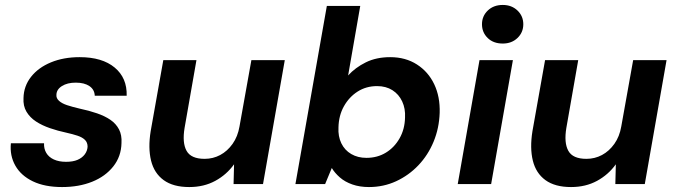

<svg xmlns="http://www.w3.org/2000/svg" viewBox="-20 -744 2736 776"><path d="M231 12Q161 12 113 -11Q65 -34 42 -74.5Q19 -115 24 -165H158Q157 -143 167 -126Q177 -109 197.5 -99.5Q218 -90 247 -90Q275 -90 293.5 -98Q312 -106 322.5 -120Q333 -134 334 -151Q334 -168 323.5 -178.5Q313 -189 293.5 -195.5Q274 -202 247 -208Q214 -215 182 -226Q150 -237 125.5 -253Q101 -269 87 -292.5Q73 -316 75 -348Q76 -396 105.5 -433.5Q135 -471 186 -492Q237 -513 302 -513Q393 -513 443.5 -471Q494 -429 492 -357H363Q362 -382 341.5 -396Q321 -410 286 -410Q252 -410 230 -396Q208 -382 208 -360Q207 -347 218.5 -336.5Q230 -326 251 -319Q272 -312 302 -305Q340 -297 372 -286Q404 -275 426.5 -259.5Q449 -244 461 -221Q473 -198 471 -166Q470 -112 438 -71.5Q406 -31 352.5 -9.5Q299 12 231 12Z M745 12Q680 12 641.5 -16Q603 -44 590.5 -95Q578 -146 589 -214L640 -501H774L726 -227Q716 -167 734 -134.5Q752 -102 807 -102Q841 -102 870 -117.5Q899 -133 920 -162.5Q941 -192 948 -233L996 -501H1131L1043 0H924L926 -80Q896 -38 850 -13Q804 12 745 12Z M1471 12Q1434 12 1404 1.5Q1374 -9 1353.5 -27Q1333 -45 1321 -65L1294 0H1174L1301 -720H1436L1387 -439Q1416 -471 1458.5 -492Q1501 -513 1557 -513Q1619 -513 1665 -483.5Q1711 -454 1735 -403.5Q1759 -353 1757 -288Q1755 -226 1732.5 -171.5Q1710 -117 1671 -76Q1632 -35 1581 -11.5Q1530 12 1471 12ZM1461 -106Q1505 -106 1539.5 -127Q1574 -148 1595 -185Q1616 -222 1617 -269Q1619 -305 1605.5 -334Q1592 -363 1566 -379.5Q1540 -396 1504 -396Q1460 -396 1425.5 -374Q1391 -352 1370 -314.5Q1349 -277 1348 -229Q1346 -193 1359.5 -165Q1373 -137 1399.5 -121.5Q1426 -106 1461 -106Z M1830 0 1918 -501H2053L1965 0ZM2012 -568Q1974 -568 1951 -590.5Q1928 -613 1928 -646Q1928 -679 1951.5 -701.5Q1975 -724 2012 -724Q2048 -724 2071.5 -701.5Q2095 -679 2095 -646Q2095 -613 2071.5 -590.5Q2048 -568 2012 -568Z M2288 12Q2223 12 2184.5 -16Q2146 -44 2133.5 -95Q2121 -146 2132 -214L2183 -501H2317L2269 -227Q2259 -167 2277 -134.5Q2295 -102 2350 -102Q2384 -102 2413 -117.5Q2442 -133 2463 -162.5Q2484 -192 2491 -233L2539 -501H2674L2586 0H2467L2469 -80Q2439 -38 2393 -13Q2347 12 2288 12Z"/></svg>

Font: DM Sans 17pt
Style: Bold Italic
Weight: 700
Italic angle: -10°
Version: Version 4.004;gftools[0.9.30]